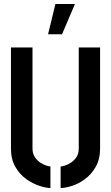

<svg xmlns="http://www.w3.org/2000/svg" viewBox="-20 -938 557 963"><path d="M221 -766 258 -918H356L291 -766ZM233 5Q211 5 177.5 -6Q144 -17 111.5 -40Q79 -63 57 -101Q35 -139 35 -193V-700H143V-193Q143 -168 154.5 -150.5Q166 -133 182 -122.5Q198 -112 212.5 -107.5Q227 -103 233 -103ZM284 5V-103Q291 -103 305.5 -107.5Q320 -112 336 -122.5Q352 -133 363.5 -150Q375 -167 375 -193V-700H482V-193Q482 -139 460 -101Q438 -63 406 -39.5Q374 -16 340.5 -5.5Q307 5 284 5Z"/></svg>

Font: Stick No Bills ExtraLight SemiBold
Style: Regular
Weight: 600
Version: Version 2.000